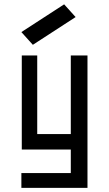

<svg xmlns="http://www.w3.org/2000/svg" viewBox="-20 -700 510 899"><path d="M389.6 -440.4V179.7H80.1V110.4H311.5V0H82V-440.4H154.3V-72.3H311.5V-440.4ZM280.3 -679.7 80.1 -549.8 133.8 -490.2 334 -620.1Z"/></svg>

Font: Geo
Style: Regular
Weight: 500
Version: Version 001.2